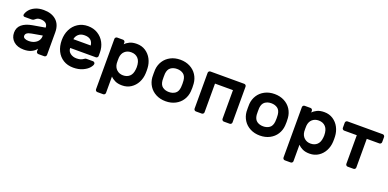

<svg xmlns="http://www.w3.org/2000/svg" viewBox="-6 -1345 4752 2349"><g transform="rotate(20 2370.0 -170.0)"><path d="M33 0ZM506 -321V-27Q506 -16 498 -8Q490 0 479 0H403Q392 0 384 -8Q376 -16 376 -27V-60Q353 -28 312.5 -9Q272 10 215 10Q131 10 82 -33.5Q33 -77 33 -146Q33 -213 80.5 -252.5Q128 -292 213 -307L376 -335Q376 -373 350.5 -391.5Q325 -410 282 -410Q259 -410 244.5 -403.5Q230 -397 216 -384Q201 -370 183 -370H90Q80 -370 73.5 -376.5Q67 -383 68 -392Q74 -423 99.5 -455Q125 -487 171.5 -508.5Q218 -530 282 -530Q385 -530 445.5 -476Q506 -422 506 -321ZM376 -232 240 -208Q200 -201 181.5 -187.5Q163 -174 163 -151Q163 -131 183.5 -120.5Q204 -110 235 -110Q279 -110 311 -126Q343 -142 359.5 -167.5Q376 -193 376 -222Z M613 0ZM1104 -276V-231Q1104 -220 1096 -212Q1088 -204 1077 -204H743Q743 -161 777 -135.5Q811 -110 858 -110Q913 -110 943 -133Q954 -141 961 -144Q968 -147 980 -147H1060Q1071 -147 1079 -139.5Q1087 -132 1087 -122Q1087 -101 1059.5 -69Q1032 -37 980 -13.5Q928 10 858 10Q784 10 728.5 -24Q673 -58 643 -119Q613 -180 613 -260Q613 -335 643 -396.5Q673 -458 729 -494Q785 -530 858 -530Q931 -530 987 -495.5Q1043 -461 1073.5 -403Q1104 -345 1104 -276ZM969 -318Q958 -410 858 -410Q806 -410 776.5 -382Q747 -354 743 -318Z M1213 0ZM1343 163Q1343 174 1335 182Q1327 190 1316 190H1240Q1229 190 1221 182Q1213 174 1213 163V-493Q1213 -504 1221 -512Q1229 -520 1240 -520H1316Q1327 -520 1335 -512Q1343 -504 1343 -493V-470Q1364 -494 1401 -512Q1438 -530 1494 -530Q1559 -530 1608.5 -497.5Q1658 -465 1686 -411.5Q1714 -358 1717 -295Q1718 -285 1718 -260Q1718 -235 1717 -225Q1714 -162 1686 -108.5Q1658 -55 1608.5 -22.5Q1559 10 1494 10Q1439 10 1402 -8Q1365 -26 1343 -50ZM1464 -410Q1414 -410 1381 -380.5Q1348 -351 1343 -298Q1342 -288 1342 -260Q1342 -232 1343 -222Q1348 -171 1381.5 -140.5Q1415 -110 1464 -110Q1515 -110 1548 -140Q1581 -170 1587 -232Q1589 -252 1589 -260Q1589 -336 1555 -373Q1521 -410 1464 -410Z M1809 0ZM2314 -259Q2314 -233 2312 -209Q2307 -148 2275 -98Q2243 -48 2187.5 -19Q2132 10 2061 10Q1990 10 1934.5 -19Q1879 -48 1847 -98Q1815 -148 1810 -209Q1809 -221 1809 -259Q1809 -298 1810 -310Q1815 -372 1847 -422Q1879 -472 1934.5 -501Q1990 -530 2061 -530Q2132 -530 2187.5 -501Q2243 -472 2275 -422Q2307 -372 2312 -310Q2314 -286 2314 -259ZM1940 -305Q1939 -295 1939 -260Q1939 -225 1940 -215Q1946 -158 1979.5 -134Q2013 -110 2061 -110Q2109 -110 2142.5 -134Q2176 -158 2182 -215Q2184 -235 2184 -260Q2184 -285 2182 -305Q2176 -362 2142.5 -386Q2109 -410 2061 -410Q2013 -410 1979.5 -386Q1946 -362 1940 -305Z M2921 -493V-27Q2921 -16 2913 -8Q2905 0 2894 0H2818Q2807 0 2799 -8Q2791 -16 2791 -27V-400H2557V-27Q2557 -16 2549 -8Q2541 0 2530 0H2454Q2443 0 2435 -8Q2427 -16 2427 -27V-493Q2427 -504 2435 -512Q2443 -520 2454 -520H2894Q2905 -520 2913 -512Q2921 -504 2921 -493Z M3036 0ZM3541 -259Q3541 -233 3539 -209Q3534 -148 3502 -98Q3470 -48 3414.5 -19Q3359 10 3288 10Q3217 10 3161.5 -19Q3106 -48 3074 -98Q3042 -148 3037 -209Q3036 -221 3036 -259Q3036 -298 3037 -310Q3042 -372 3074 -422Q3106 -472 3161.5 -501Q3217 -530 3288 -530Q3359 -530 3414.5 -501Q3470 -472 3502 -422Q3534 -372 3539 -310Q3541 -286 3541 -259ZM3167 -305Q3166 -295 3166 -260Q3166 -225 3167 -215Q3173 -158 3206.5 -134Q3240 -110 3288 -110Q3336 -110 3369.5 -134Q3403 -158 3409 -215Q3411 -235 3411 -260Q3411 -285 3409 -305Q3403 -362 3369.5 -386Q3336 -410 3288 -410Q3240 -410 3206.5 -386Q3173 -362 3167 -305Z M3654 0ZM3784 163Q3784 174 3776 182Q3768 190 3757 190H3681Q3670 190 3662 182Q3654 174 3654 163V-493Q3654 -504 3662 -512Q3670 -520 3681 -520H3757Q3768 -520 3776 -512Q3784 -504 3784 -493V-470Q3805 -494 3842 -512Q3879 -530 3935 -530Q4000 -530 4049.5 -497.5Q4099 -465 4127 -411.5Q4155 -358 4158 -295Q4159 -285 4159 -260Q4159 -235 4158 -225Q4155 -162 4127 -108.5Q4099 -55 4049.5 -22.5Q4000 10 3935 10Q3880 10 3843 -8Q3806 -26 3784 -50ZM3905 -410Q3855 -410 3822 -380.5Q3789 -351 3784 -298Q3783 -288 3783 -260Q3783 -232 3784 -222Q3789 -171 3822.5 -140.5Q3856 -110 3905 -110Q3956 -110 3989 -140Q4022 -170 4028 -232Q4030 -252 4030 -260Q4030 -336 3996 -373Q3962 -410 3905 -410Z M4724 -493V-427Q4724 -416 4716 -408Q4708 -400 4697 -400H4533V-27Q4533 -16 4525 -8Q4517 0 4506 0H4430Q4419 0 4411 -8Q4403 -16 4403 -27V-400H4239Q4228 -400 4220 -408Q4212 -416 4212 -427V-493Q4212 -504 4220 -512Q4228 -520 4239 -520H4697Q4708 -520 4716 -512Q4724 -504 4724 -493Z"/></g></svg>

Font: Hezaedrus Medium
Style: Regular
Weight: 500
Designer: Hubert & Fischer
Foundry: Hubert & Fischer
Version: Version 1.10;September 3, 2019;FontCreator 11.5.0.2425 64-bi